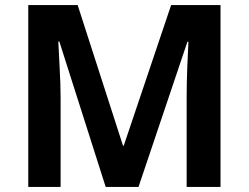

<svg xmlns="http://www.w3.org/2000/svg" viewBox="-20 -734 977 754"><path d="M395 0H524L716 -570H720Q718 -539 715.5 -472Q713 -405 713 -355V0H846V-714H652L466 -162H463L285 -714H91V0H218V-349Q218 -404 214 -472.5Q210 -541 209 -571H213Z"/></svg>

Font: Noto Sans UI
Style: Bold
Weight: 700
Designer: Monotype Design Team
Foundry: Monotype Imaging Inc.
Version: Version 1.901